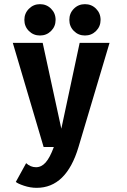

<svg xmlns="http://www.w3.org/2000/svg" viewBox="-20 -706 610 922"><path d="M172 -686Q203.5 -686 225.2 -664.2Q247 -642.5 247 -610.5Q247 -579 225.2 -557.2Q203.5 -535.5 172 -535.5Q140.5 -535.5 118.8 -557.2Q97 -579 97 -610.5Q97 -642 119 -664Q141 -686 172 -686ZM313 -610.5Q313 -642.5 334.8 -664.2Q356.5 -686 388 -686Q419.5 -686 441.2 -664.2Q463 -642.5 463 -610.5Q463 -579 441.2 -557.2Q419.5 -535.5 388 -535.5Q356.5 -535.5 334.8 -557.2Q313 -579 313 -610.5ZM185 -500 274.5 -88 362.5 -500H506L357 0Q298.5 196 156 196Q125.5 196 95 185.8Q64.5 175.5 56 167.5L105.5 77.5Q126.5 97 153 97Q179 97 199.2 74.2Q219.5 51.5 238.5 0H189.5L41.5 -500Z"/></svg>

Font: League Mono Narrow SemiBold
Style: Regular
Weight: 600
Width: 3
Designer: Tyler Finck
Foundry: The League of Moveable Type / Tyler Finck
Version: Version 2.210